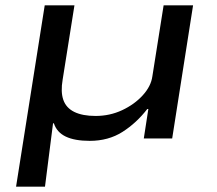

<svg xmlns="http://www.w3.org/2000/svg" viewBox="-20 -517 812 717"><path d="M40 180 147 -497H258L214 -220Q206 -174 216.5 -144Q227 -114 257.5 -99Q288 -84 337 -84Q390 -84 436 -105.5Q482 -127 513 -161Q544 -195 549 -232L591 -497H701L623 0H517L534 -110H530Q490 -58 437.5 -24.5Q385 9 315 9Q259 9 225.5 -7Q192 -23 181 -57L178 -56L148 180Z"/></svg>

Font: Nunito Sans 7pt Expanded Medium
Style: Italic
Weight: 500
Width: 7
Italic angle: -9°
Designer: Vernon Adams
Foundry: Vernon Adams
Version: Version 3.101;gftools[0.9.27]